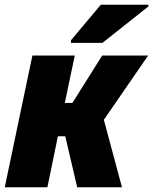

<svg xmlns="http://www.w3.org/2000/svg" viewBox="-22 -786 643 806"><path d="M276 -617V-606H408L601 -759V-766H401ZM-2 0H177L221 -214H252L302 0H490L414 -283L600 -553H407L282 -354H250L292 -553H114Z"/></svg>

Font: Noto Sans SemiCondensed Black
Style: Italic
Weight: 900
Width: 4
Italic angle: -12°
Designer: Monotype Design Team
Foundry: Monotype Imaging Inc.
Version: Version 2.013